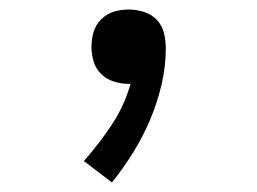

<svg xmlns="http://www.w3.org/2000/svg" viewBox="-20 -168 540 403"><path d="M215 215 156 170Q188 134 214.5 94Q241 54 254 8H249Q234 8 218.5 3Q203 -2 192 -13Q181 -24 176.5 -39Q172 -54 172 -70Q172 -86 176.5 -101Q181 -116 192.5 -127.5Q204 -139 219 -143.5Q234 -148 250 -148Q266 -148 282 -143Q298 -138 309 -126.5Q320 -115 324 -99Q328 -83 328 -67Q328 -28 319 10Q310 48 295 83.5Q280 119 259.5 152Q239 185 215 215Z"/></svg>

Font: Iosevka
Style: Regular
Weight: 400
Monospace: yes
Designer: Belleve Invis
Foundry: Belleve Invis
Version: Version 33.2.3; ttfautohint (v1.8.4)